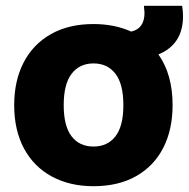

<svg xmlns="http://www.w3.org/2000/svg" viewBox="-20 -633 652 663"><path d="M29 -270Q29 -354 61.5 -417Q94 -480 155.5 -515Q217 -550 303 -550Q375 -550 433 -524Q479 -534 479 -589L477 -613H609Q612 -595 612 -577Q612 -480 527 -445Q576 -376 576 -270Q576 -186 544 -123Q512 -60 450.5 -25Q389 10 303 10Q221 10 159 -23.5Q97 -57 63 -120Q29 -183 29 -270ZM406 -270Q406 -343 378.5 -378.5Q351 -414 303 -414Q255 -414 227.5 -378.5Q200 -343 200 -270Q200 -198 227 -162.5Q254 -127 303 -127Q351 -127 378.5 -162Q406 -197 406 -270Z"/></svg>

Font: Mona Sans ExtraBold
Style: Regular
Weight: 800
Designer: Deni Anggara
Foundry: GitHub
Version: Version 2.000